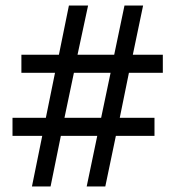

<svg xmlns="http://www.w3.org/2000/svg" viewBox="-20 -764 631 691"><path d="M95 -93 132 -275H25V-340H145L178 -502H57V-567H192L228 -744H297L259 -567H391L428 -744H495L458 -567H566V-502H444L411 -340H536V-275H397L359 -93H292L330 -275H199L162 -93ZM212 -340H344L378 -502H246Z"/></svg>

Font: Noto Sans Telugu UI SemiCondensed
Style: Regular
Weight: 400
Width: 4
Designer: Jelle Bosma - Monotype Design Team
Foundry: Monotype Imaging Inc.
Version: Version 2.005; ttfautohint (v1.8.4.7-5d5b)